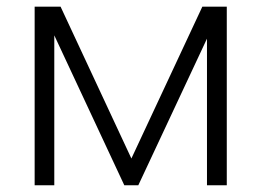

<svg xmlns="http://www.w3.org/2000/svg" viewBox="-20 -548 771 568"><path d="M368.7 -79.1 578.6 -528.3H650.9V0H592.3V-433.6L389.2 0H347.7L140.6 -443.4V0H82.5V-528.3H159.2Z"/></svg>

Font: Roboto-Light
Style: Regular
Weight: 300
Designer: Google
Version: Version 2.137; 2017